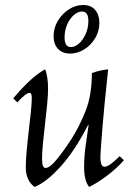

<svg xmlns="http://www.w3.org/2000/svg" viewBox="-20 -732 537 767"><path d="M118 15Q83 -11 83 -64Q83 -90 86.5 -129Q90 -168 95 -210Q100 -252 103.5 -287Q107 -322 107 -341Q107 -361 98 -361Q84 -361 49 -323L33 -339Q59 -371 92.5 -403.5Q126 -436 160 -455Q166 -442 169 -421.5Q172 -401 172 -376Q172 -354 168.5 -316.5Q165 -279 160 -237.5Q155 -196 151.5 -159Q148 -122 148 -99Q148 -78 151.5 -69.5Q155 -61 162 -61Q178 -61 204.5 -92.5Q231 -124 265 -176Q297 -226 322 -289Q347 -352 347 -440Q379 -452 412 -455Q410 -434 406 -396.5Q402 -359 397.5 -314Q393 -269 389.5 -225.5Q386 -182 383.5 -148Q381 -114 381 -99Q381 -88 384.5 -77Q388 -66 398 -66Q408 -66 423.5 -77.5Q439 -89 458 -108L475 -92Q447 -60 408 -30.5Q369 -1 336 15Q316 -11 316 -64Q316 -103 321 -142Q326 -181 334 -233H332Q278 -128 221.5 -66Q165 -4 118 15ZM260 -518Q229 -518 211.5 -537Q194 -556 194 -588Q194 -620 211 -648.5Q228 -677 255 -694.5Q282 -712 312 -712Q344 -712 360.5 -692Q377 -672 377 -641Q377 -608 360.5 -580Q344 -552 317 -535Q290 -518 260 -518ZM263 -544Q280 -544 296 -558.5Q312 -573 322.5 -597Q333 -621 333 -648Q333 -686 308 -686Q291 -686 274.5 -671.5Q258 -657 248 -633.5Q238 -610 238 -582Q238 -544 263 -544Z"/></svg>

Font: Bona Nova SC
Style: Italic
Weight: 400
Italic angle: -4°
Designer: Mateusz Machalski
Foundry: Capitalics
Version: Version 4.001; ttfautohint (v1.8.4.7-5d5b)